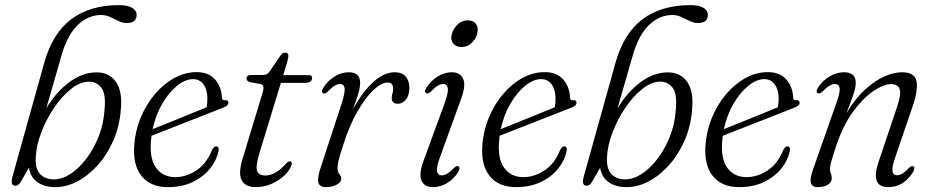

<svg xmlns="http://www.w3.org/2000/svg" viewBox="-20 -740 3736 768"><path d="M227 -521.5 165 -306.5Q203 -370.5 256.2 -410.5Q309.5 -450.5 366.5 -450.5Q416 -450.5 443 -413.5Q470 -376.5 463.5 -304.5Q459 -238.5 435 -181.8Q411 -125 373.5 -82.2Q336 -39.5 291.5 -15.5Q247 8.5 202 8.5Q158 8.5 130.2 -10.8Q102.5 -30 95.5 -68.5L62 -11Q53 3.5 41.5 3Q31.5 3 28 -5.8Q24.5 -14.5 31 -37.5L157 -489Q190 -607 265.2 -663.2Q340.5 -719.5 456 -719.5Q492.5 -719.5 509.5 -708.2Q526.5 -697 526.5 -681Q526.5 -648 487 -648Q470 -648 453.8 -656Q437.5 -664 420.5 -672Q403.5 -680 384.5 -680Q332.5 -680 291.2 -640.2Q250 -600.5 227 -521.5ZM336 -413.5Q300.5 -413 264 -384Q227.5 -355 196.2 -308.8Q165 -262.5 145 -210Q125 -157.5 123 -110.5Q120.5 -65 140.5 -43.8Q160.5 -22.5 195.5 -22.5Q228.5 -22.5 262.5 -44.8Q296.5 -67 325.8 -105.8Q355 -144.5 374.8 -194.5Q394.5 -244.5 398 -299.5Q404.5 -363 386 -388.2Q367.5 -413.5 336 -413.5Z M854 -135.5Q846.5 -98.5 820 -65.5Q793.5 -32.5 751 -12Q708.5 8.5 651.5 8.5Q581.5 8.5 546 -36.2Q510.5 -81 517 -161Q521.5 -219 543.5 -271.2Q565.5 -323.5 600.2 -364.2Q635 -405 677.8 -428.2Q720.5 -451.5 766 -451.5Q815 -451.5 840.5 -422Q866 -392.5 867.5 -350Q868.5 -337.5 880 -339Q892.5 -341 893.5 -330Q894.5 -317.5 874 -310Q851.5 -301 813.5 -286Q775.5 -271 732.2 -254.2Q689 -237.5 650 -222Q611 -206.5 586 -197Q584.5 -187 584 -177.5Q577.5 -104.5 604.8 -68Q632 -31.5 681 -31.5Q725 -31.5 765.8 -58.5Q806.5 -85.5 828.5 -141Q836.5 -155 845.5 -154.5Q857.5 -154 854 -135.5ZM752.5 -423.5Q721.5 -423.5 688.8 -397.2Q656 -371 629.5 -326Q603 -281 590.5 -223.5Q618.5 -234.5 658 -250.5Q697.5 -266.5 737.5 -282.8Q777.5 -299 806.5 -311Q809.5 -325 809.5 -347Q809.5 -380.5 794.2 -402Q779 -423.5 752.5 -423.5Z M1021.5 -404 979 -411.5Q966 -416 966 -426Q966 -440 985 -440H1033Q1048 -440 1057.5 -452.5L1101.5 -517.5Q1109.5 -529.5 1121 -529.5Q1133.5 -529.5 1133.5 -516Q1133.5 -507 1127.5 -487.5L1113 -439.5H1215.5Q1228.5 -439.5 1228.5 -428.5Q1228.5 -408.5 1198.5 -408.5H1103.5L1017 -125Q1001.5 -73.5 1008.8 -55.8Q1016 -38 1041 -38Q1082.5 -38 1124.5 -86Q1134 -96 1140.5 -95Q1149.5 -94 1146.5 -81.5Q1140.5 -60.5 1119.2 -39.8Q1098 -19 1067.8 -5.2Q1037.5 8.5 1004 8.5Q914.5 8.5 951 -107L1027.5 -359.5Q1035 -382 1033.8 -391.5Q1032.5 -401 1021.5 -404Z M1274 -366.5Q1263 -370.5 1272 -387Q1289 -415.5 1317.2 -433.2Q1345.5 -451 1375.5 -451Q1420.5 -451 1420.5 -408Q1420.5 -388.5 1412 -361.5Q1403.5 -334.5 1391.5 -301.5Q1428 -370 1471.8 -410.5Q1515.5 -451 1558.5 -451Q1588 -451 1603 -433.5Q1618 -416 1617.5 -387Q1617 -358.5 1603.8 -341.8Q1590.5 -325 1571.5 -325Q1547 -325 1547 -348Q1547 -357 1549.8 -365.5Q1552.5 -374 1552.5 -384.5Q1552.5 -410 1531 -410Q1506 -410 1473.8 -379.8Q1441.5 -349.5 1409 -292.8Q1376.5 -236 1351.5 -156Q1340 -120.5 1335 -101Q1330 -81.5 1330 -66.5Q1330 -51.5 1337.5 -43.5Q1345 -35.5 1345 -25.5Q1345 -11.5 1327.2 -1.5Q1309.5 8.5 1283 8.5Q1257.5 8.5 1253.2 -10.8Q1249 -30 1264 -74L1346.5 -325.5Q1360.5 -369 1358.5 -386.5Q1356.5 -404 1340 -404Q1330.5 -404 1319.2 -397.5Q1308 -391 1291.5 -374Q1280.5 -363.5 1274 -366.5Z M1826 -552Q1805.5 -552 1794.5 -564.5Q1783.5 -577 1785.5 -595Q1788 -617.5 1806.5 -638Q1825 -658.5 1851 -658.5Q1872 -658.5 1882.5 -646Q1893 -633.5 1890.5 -614.5Q1888.5 -591.5 1870.2 -571.8Q1852 -552 1826 -552ZM1739.5 -110Q1725 -70.5 1728.2 -54.5Q1731.5 -38.5 1747 -38.5Q1756.5 -38.5 1767.8 -44.8Q1779 -51 1795 -67.5Q1806.5 -78.5 1813 -75Q1823 -70 1813 -52.5Q1796 -24.5 1769 -8Q1742 8.5 1712 8.5Q1677.5 8.5 1666 -17.2Q1654.5 -43 1673.5 -95L1759 -328.5Q1774 -370 1771.2 -387Q1768.5 -404 1752.5 -404Q1742.5 -404 1731 -397.2Q1719.5 -390.5 1704 -374Q1692 -363.5 1685.5 -367Q1675 -372 1685.5 -389Q1703.5 -417.5 1731 -434.2Q1758.5 -451 1787 -451Q1820.5 -451 1832.5 -425Q1844.5 -399 1824.5 -345Z M2246.5 -135.5Q2239 -98.5 2212.5 -65.5Q2186 -32.5 2143.5 -12Q2101 8.5 2044 8.5Q1974 8.5 1938.5 -36.2Q1903 -81 1909.5 -161Q1914 -219 1936 -271.2Q1958 -323.5 1992.8 -364.2Q2027.5 -405 2070.2 -428.2Q2113 -451.5 2158.5 -451.5Q2207.5 -451.5 2233 -422Q2258.5 -392.5 2260 -350Q2261 -337.5 2272.5 -339Q2285 -341 2286 -330Q2287 -317.5 2266.5 -310Q2244 -301 2206 -286Q2168 -271 2124.8 -254.2Q2081.5 -237.5 2042.5 -222Q2003.5 -206.5 1978.5 -197Q1977 -187 1976.5 -177.5Q1970 -104.5 1997.2 -68Q2024.5 -31.5 2073.5 -31.5Q2117.5 -31.5 2158.2 -58.5Q2199 -85.5 2221 -141Q2229 -155 2238 -154.5Q2250 -154 2246.5 -135.5ZM2145 -423.5Q2114 -423.5 2081.2 -397.2Q2048.5 -371 2022 -326Q1995.5 -281 1983 -223.5Q2011 -234.5 2050.5 -250.5Q2090 -266.5 2130 -282.8Q2170 -299 2199 -311Q2202 -325 2202 -347Q2202 -380.5 2186.8 -402Q2171.5 -423.5 2145 -423.5Z M2512 -521.5 2450 -306.5Q2488 -370.5 2541.2 -410.5Q2594.5 -450.5 2651.5 -450.5Q2701 -450.5 2728 -413.5Q2755 -376.5 2748.5 -304.5Q2744 -238.5 2720 -181.8Q2696 -125 2658.5 -82.2Q2621 -39.5 2576.5 -15.5Q2532 8.5 2487 8.5Q2443 8.5 2415.2 -10.8Q2387.5 -30 2380.5 -68.5L2347 -11Q2338 3.5 2326.5 3Q2316.5 3 2313 -5.8Q2309.5 -14.5 2316 -37.5L2442 -489Q2475 -607 2550.2 -663.2Q2625.5 -719.5 2741 -719.5Q2777.5 -719.5 2794.5 -708.2Q2811.5 -697 2811.5 -681Q2811.5 -648 2772 -648Q2755 -648 2738.8 -656Q2722.5 -664 2705.5 -672Q2688.5 -680 2669.5 -680Q2617.5 -680 2576.2 -640.2Q2535 -600.5 2512 -521.5ZM2621 -413.5Q2585.5 -413 2549 -384Q2512.5 -355 2481.2 -308.8Q2450 -262.5 2430 -210Q2410 -157.5 2408 -110.5Q2405.5 -65 2425.5 -43.8Q2445.5 -22.5 2480.5 -22.5Q2513.5 -22.5 2547.5 -44.8Q2581.5 -67 2610.8 -105.8Q2640 -144.5 2659.8 -194.5Q2679.5 -244.5 2683 -299.5Q2689.5 -363 2671 -388.2Q2652.5 -413.5 2621 -413.5Z M3139 -135.5Q3131.5 -98.5 3105 -65.5Q3078.5 -32.5 3036 -12Q2993.5 8.5 2936.5 8.5Q2866.5 8.5 2831 -36.2Q2795.5 -81 2802 -161Q2806.5 -219 2828.5 -271.2Q2850.5 -323.5 2885.2 -364.2Q2920 -405 2962.8 -428.2Q3005.5 -451.5 3051 -451.5Q3100 -451.5 3125.5 -422Q3151 -392.5 3152.5 -350Q3153.5 -337.5 3165 -339Q3177.5 -341 3178.5 -330Q3179.5 -317.5 3159 -310Q3136.5 -301 3098.5 -286Q3060.5 -271 3017.2 -254.2Q2974 -237.5 2935 -222Q2896 -206.5 2871 -197Q2869.5 -187 2869 -177.5Q2862.5 -104.5 2889.8 -68Q2917 -31.5 2966 -31.5Q3010 -31.5 3050.8 -58.5Q3091.5 -85.5 3113.5 -141Q3121.5 -155 3130.5 -154.5Q3142.5 -154 3139 -135.5ZM3037.5 -423.5Q3006.5 -423.5 2973.8 -397.2Q2941 -371 2914.5 -326Q2888 -281 2875.5 -223.5Q2903.5 -234.5 2943 -250.5Q2982.5 -266.5 3022.5 -282.8Q3062.5 -299 3091.5 -311Q3094.5 -325 3094.5 -347Q3094.5 -380.5 3079.2 -402Q3064 -423.5 3037.5 -423.5Z M3252 -367Q3241 -372 3252 -389.5Q3270.5 -418 3298.8 -434.5Q3327 -451 3356 -451Q3403 -451 3403 -408.5Q3403 -390 3393.5 -362Q3384 -334 3366 -287.5Q3402 -347.5 3441.8 -383.2Q3481.5 -419 3519.2 -435Q3557 -451 3587.5 -451Q3640 -451 3646.2 -414.2Q3652.5 -377.5 3630 -313L3560.5 -109.5Q3547 -70.5 3550 -54.8Q3553 -39 3568 -39Q3577.5 -39 3588.5 -45Q3599.5 -51 3615.5 -68Q3626.5 -78.5 3632.5 -75Q3642.5 -70 3633 -53Q3595.5 8.5 3533 8.5Q3460 8.5 3494.5 -93L3567 -308.5Q3585.5 -362.5 3578.8 -383Q3572 -403.5 3544.5 -403.5Q3515 -403.5 3474 -376Q3433 -348.5 3392.8 -294Q3352.5 -239.5 3325 -157.5Q3309.5 -110.5 3304.8 -92.8Q3300 -75 3300 -65Q3300 -54.5 3303.5 -46Q3307 -37.5 3307 -26.5Q3307 -11 3291.2 -1.2Q3275.5 8.5 3250.5 8.5Q3227.5 8.5 3223.2 -9.5Q3219 -27.5 3234 -67.5L3325.5 -328Q3341 -371 3338.5 -387.5Q3336 -404 3320 -404Q3310 -404 3298.2 -397.2Q3286.5 -390.5 3271 -374.5Q3259 -363.5 3252 -367Z"/></svg>

Font: Fraunces 72pt Soft Light
Style: Italic
Weight: 300
Italic angle: -16°
Version: Version 1.000;[b76b70a41]